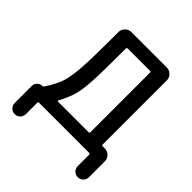

<svg xmlns="http://www.w3.org/2000/svg" viewBox="-233 -893 1216 1216"><g transform="rotate(45 374.5 -285.0)"><path d="M226 -97Q225 -95 226.5 -92.5Q228 -90 231 -90H503Q512 -90 512 -98V-631Q512 -640 503 -640H305Q296 -640 296 -631Q296 -427 291.5 -343.5Q287 -260 274 -211Q261 -162 226 -97ZM42 110V-42Q42 -62 56 -76Q70 -90 89 -90Q97 -90 100 -96Q143 -160 159.5 -209.5Q176 -259 182.5 -348Q189 -437 189 -640V-673Q189 -696 206 -713Q223 -730 246 -730H565Q588 -730 605 -713Q622 -696 622 -673V-98Q622 -90 630 -90H650Q673 -90 690 -73Q707 -56 707 -33V110Q707 131 692.5 145.5Q678 160 657 160Q636 160 621.5 145.5Q607 131 607 110V9Q607 0 598 0H150Q142 0 142 9V110Q142 131 127.5 145.5Q113 160 92 160Q71 160 56.5 145.5Q42 131 42 110Z"/></g></svg>

Font: Rounded Mplus 1c Medium
Style: Regular
Weight: 500
Version: Version 1.059.20150529